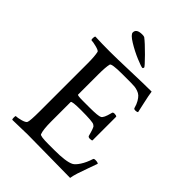

<svg xmlns="http://www.w3.org/2000/svg" viewBox="-245 -964 1079 1079"><g transform="rotate(45 294.5 -424.5)"><path d="M51.8 -641.1Q51.8 -653.8 56.2 -658.2Q107.9 -655.8 174.8 -655.8Q220.2 -655.8 330.8 -659.4Q441.4 -663.1 498 -663.1Q502 -634.8 512.9 -586.7Q523.9 -538.6 525.9 -527.8Q521 -522.9 508.8 -522.9Q496.6 -522.9 495.1 -529.8Q488.8 -553.2 479.2 -569.6Q469.7 -585.9 460 -595Q450.2 -604 435.8 -608.9Q421.4 -613.8 409.2 -615Q397 -616.2 378.9 -616.2H312Q226.1 -616.2 224.1 -603Q217.8 -577.1 217.8 -519V-358.9Q217.8 -353 261.2 -353H314.9Q383.8 -353 397.7 -361.1Q411.6 -369.1 422.9 -413.6Q424.3 -418.5 424.8 -420.9Q426.3 -428.2 439 -428.2Q451.7 -428.2 457 -422.9V-233.9Q453.1 -230 439.9 -230Q428.2 -230 424.8 -236.8Q417.5 -264.6 412.4 -278.1Q407.2 -291.5 404.8 -294.2Q402.3 -296.9 396 -300.8Q384.3 -309.1 291 -309.1Q217.8 -309.1 217.8 -299.8V-145Q217.8 -80.6 228 -54.2Q231.4 -43.9 295.9 -43.9H344.2Q436.5 -43.9 470.2 -61Q485.4 -68.8 503.2 -96.2Q521 -123.5 533.2 -162.1Q534.7 -168 546.9 -168Q564.9 -168 570.8 -162.1Q564.9 -144.5 551.3 -107.7Q537.6 -70.8 528.8 -43.2Q520 -15.6 517.1 3.9Q466.3 3.9 355.7 2Q245.1 0 175.8 0L56.2 2.9Q53.2 0 53.2 -13.2Q53.2 -25.9 56.2 -25.9Q69.3 -25.9 94.5 -32.7Q119.6 -39.6 125 -48.8Q131.8 -61 131.8 -143.1V-521Q131.8 -579.1 125 -606.9Q121.6 -614.3 95.2 -621.1Q68.8 -627.9 56.2 -627.9Q51.8 -627.9 51.8 -641.1ZM188 -823.2Q188 -853 233.9 -853Q246.1 -853 252 -850.1Q276.9 -831.5 325 -783Q373 -734.4 373 -729Q373 -726.6 371.1 -723.4Q369.1 -720.2 367.2 -720.2Q357.4 -720.2 314.2 -738.3Q271 -756.3 229.5 -781.7Q188 -807.1 188 -823.2Z"/></g></svg>

Font: Crimson
Style: Roman
Weight: 400
Version: Version 0.8